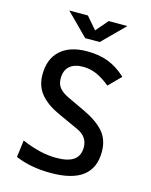

<svg xmlns="http://www.w3.org/2000/svg" viewBox="-132 -983 850 1078"><g transform="rotate(15 293.0 -444.0)"><path d="M269 9.8Q210 9.8 158.4 0.2Q106.9 -9.3 63 -28.3L75.7 -127Q129.4 -104 179.4 -92Q229.5 -80.1 276.9 -80.1Q345.2 -80.1 378.4 -104Q411.6 -127.9 411.6 -176.8Q411.6 -238.8 348.1 -267.6L228 -322.3Q157.2 -354.5 119.4 -399.9Q81.5 -445.3 81.5 -512.7Q81.5 -603.5 136.2 -653.3Q190.9 -703.1 291 -703.1Q360.8 -703.1 414.6 -682.6Q468.3 -662.1 518.1 -615.7L449.7 -546.4Q406.7 -581.5 369.4 -597.4Q332 -613.3 291.5 -613.3Q241.2 -613.3 213.6 -589.1Q186 -564.9 186 -517.6Q186 -483.9 204.1 -462.6Q222.2 -441.4 257.3 -424.8L358.9 -377Q436 -340.8 476.1 -295.4Q516.1 -250 516.1 -178.7Q516.1 -84.5 454.8 -37.4Q393.6 9.8 269 9.8ZM260.7 -771.5 133.8 -898.4H242.2L307.6 -822.3H297.9L363.3 -898.4H471.7L344.7 -771.5Z"/></g></svg>

Font: Cascadia Code PL
Style: Regular
Weight: 400
Monospace: yes
Designer: Aaron Bell
Foundry: Saja Typeworks
Version: Version 2102.003